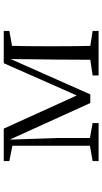

<svg xmlns="http://www.w3.org/2000/svg" viewBox="223 -777 554 1040"><g transform="rotate(-90 500.0 -257.0)"><path d="M147.5 0V-32.2L230.5 -46.9V-466.8L147.5 -483.4V-513.7H323.2L502.9 -118.2L677.7 -513.7H852.5V-483.4L771.5 -468.8Q769.5 -386.7 769.5 -286.1V-227.5Q769.5 -127 771.5 -44.9L852.5 -32.2V0H611.3V-32.2L696.3 -44.9L697.3 -224.6L700.2 -476.6L508.8 -44.9H461.9L263.7 -481.4L272.5 -224.6V-46.9L353.5 -32.2V0Z"/></g></svg>

Font: GenEi Koburi Mincho v6
Style: Regular
Weight: 400
Designer: o_tamon (Modified)
Foundry: o_tamon / Adobe Systems Incorporated
Version: Version 6.1